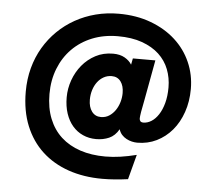

<svg xmlns="http://www.w3.org/2000/svg" viewBox="-52 -769 940 838"><g transform="rotate(5 418.5 -350.0)"><path d="M425.8 12.2Q344.2 12.2 277.1 -11Q210 -34.2 161.6 -78.9Q113.3 -123.5 86.7 -188.7Q60.1 -253.9 60.1 -337.9Q60.1 -392.6 73.2 -441.7Q86.4 -490.7 110.8 -532.2Q135.3 -573.7 169.2 -606.9Q203.1 -640.1 244.9 -663.6Q286.6 -687 334.7 -699.5Q382.8 -711.9 435.1 -711.9Q513.2 -711.9 576.4 -688.2Q639.6 -664.6 684.3 -623.8Q729 -583 752.9 -528.6Q776.9 -474.1 776.9 -412.1Q776.9 -356.9 760.7 -310.3Q744.6 -263.7 716.1 -230Q687.5 -196.3 648.7 -177.2Q609.9 -158.2 564 -158.2Q552.7 -158.2 540.3 -161.1Q527.8 -164.1 516.4 -170.2Q504.9 -176.3 496.1 -186Q487.3 -195.8 482.9 -210Q466.3 -180.7 440.4 -169.4Q414.6 -158.2 383.8 -158.2Q352.1 -158.2 325.7 -170.2Q299.3 -182.1 280.3 -204.3Q261.2 -226.6 250.7 -258.1Q240.2 -289.6 240.2 -329.1Q240.2 -367.2 253.4 -404.3Q266.6 -441.4 290.8 -470.7Q314.9 -500 349.1 -518.1Q383.3 -536.1 425.8 -536.1Q456.1 -536.1 476.8 -524.2Q497.6 -512.2 507.8 -495.1L513.2 -522.9H611.8L579.1 -345.2Q572.8 -314.9 569.3 -293.7Q565.9 -272.5 565.9 -265.1Q565.9 -257.3 569.8 -252.7Q573.7 -248 583 -248Q601.1 -248 618.2 -258.8Q635.3 -269.5 648.9 -290.3Q662.6 -311 670.9 -341.3Q679.2 -371.6 679.2 -410.2Q679.2 -452.1 664.8 -489.3Q650.4 -526.4 620.8 -554Q591.3 -581.5 546.1 -597.7Q501 -613.8 439.9 -613.8Q378.4 -613.8 327.6 -593.3Q276.9 -572.8 240.5 -535.9Q204.1 -499 184.1 -448.2Q164.1 -397.5 164.1 -336.9Q164.1 -275.9 182.9 -229Q201.7 -182.1 236.3 -150.4Q271 -118.7 320.1 -102.3Q369.1 -85.9 430.2 -85.9Q462.4 -85.9 496.3 -90.8Q530.3 -95.7 566.9 -105L538.1 3.9Q509.3 7.8 481.4 10Q453.6 12.2 425.8 12.2ZM396 -255.9Q416.5 -255.9 432.4 -266.1Q448.2 -276.4 459.2 -292.5Q470.2 -308.6 476.1 -328.6Q481.9 -348.6 481.9 -368.2Q481.9 -399.9 467.8 -418.9Q453.6 -438 428.2 -438Q409.2 -438 393.3 -429.2Q377.4 -420.4 366 -405.3Q354.5 -390.1 348.1 -369.9Q341.8 -349.6 341.8 -327.1Q341.8 -295.4 356.4 -275.6Q371.1 -255.9 396 -255.9Z"/></g></svg>

Font: Overpass
Style: Bold
Weight: 700
Designer: Delve Withrington
Foundry: Delve Fonts
Version: Version 1.001